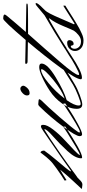

<svg xmlns="http://www.w3.org/2000/svg" viewBox="282 -856 551 1222"><g transform="rotate(-90 558.0 -245.5)"><path d="M22 -98 19 -110 52 -131Q76 -147 96 -161.5Q116 -176 128 -185.5Q140 -195 152.5 -208.5Q165 -222 169 -227Q173 -232 184.5 -246.5Q196 -261 198 -264Q210 -260 210 -240Q190 -211 156 -170.5Q122 -130 100 -103.5Q78 -77 78 -71Q78 -69 79 -69Q81 -69 84 -72Q108 -90 168.5 -132Q229 -174 279.5 -208.5Q330 -243 333 -245Q355 -261 365 -261Q374 -261 374 -246Q374 -222 344 -183Q314 -144 278 -111Q242 -78 212 -49Q182 -20 182 -14Q182 -13 183 -13Q191 -13 235.5 -39.5Q280 -66 321 -92L362 -119L363 -106Q202 1 167 1Q161 1 161 -5Q161 -42 207.5 -92.5Q254 -143 300 -183.5Q346 -224 346 -237Q346 -239 344 -239L342 -238Q298 -212 182 -131Q158 -114 131 -95Q104 -76 86.5 -63Q69 -50 54 -39Q39 -28 38 -28Q34 -25 25.5 -16Q17 -7 9.5 -2Q2 3 -7 3Q-31 1 -32 0Q-33 -1 -33 -3Q-32 -4 -16 -21Q0 -38 15.5 -55Q31 -72 52.5 -96Q74 -120 89 -139L60 -122Z M575 -333Q561 -333 561 -350Q561 -364 576 -378Q591 -392 605 -392Q612 -392 617.5 -386Q623 -380 623 -374Q623 -364 609 -348.5Q595 -333 575 -333ZM328 -24Q355 -64 423 -142Q491 -220 531 -260Q537 -268 537 -271Q537 -275 529 -276L506 -278Q498 -278 491 -270Q423 -201 362.5 -119.5Q302 -38 302 -15Q302 1 314 1Q330 1 379 -25.5Q428 -52 469 -79L510 -106L509 -119Q348 -13 330 -13Q325 -13 325 -17Z M728 -257Q728 -260 724 -260Q697 -260 640 -213Q583 -166 541 -110Q591 -126 659.5 -182Q728 -238 728 -257ZM497 -21Q497 -8 507 -8Q519 -8 561 -24.5Q603 -41 630 -57L728 -119L729 -106Q684 -76 636 -48Q605 -29 563 -13.5Q521 2 504 2Q476 2 476 -33Q476 -80 510 -127Q544 -174 589.5 -204Q635 -234 677.5 -253Q720 -272 741 -272Q764 -272 764 -257Q764 -220 676.5 -167Q589 -114 531 -97Q497 -48 497 -21Z M818 -70Q714 0 675 0Q664 0 664 -7Q664 -35 736 -134Q808 -233 902 -344Q806 -346 778 -346Q762 -346 762 -357Q762 -361 771 -361L914 -358Q1036 -501 1049 -501Q1076 -501 1076 -492Q1076 -488 1068 -478Q1033 -435 965 -357L1133 -354Q1146 -354 1146 -350Q1146 -347 1142 -346Q1136 -343 1043 -343H953Q888 -269 858 -235.5Q828 -202 780 -146Q732 -90 711.5 -61Q691 -32 691 -22Q691 -18 696 -18Q706 -18 749 -41.5Q792 -65 814 -81L874 -118L875 -107Q850 -90 818 -70Z M875 -106Q870 -103 863 -98L860 -110Q912 -143 964.5 -175Q1017 -207 1044 -222L1071 -238Q1086 -250 1104 -265.5Q1122 -281 1131 -288Q1140 -295 1145 -295Q1149 -295 1149 -291Q1149 -286 1141 -275.5Q1133 -265 1118.5 -251Q1104 -237 1101 -233Q1086 -218 1051.5 -137.5Q1017 -57 1014 -51Q1014 -47 1017 -47Q1019 -47 1020 -48L1132 -119L1133 -106Q1121 -99 1093 -81Q1065 -63 1053.5 -56Q1042 -49 1020 -35.5Q998 -22 986 -16Q974 -10 958 -2.5Q942 5 931 7.5Q920 10 910 10Q878 10 861 -6Q844 -22 844 -44Q844 -64 858.5 -79Q873 -94 897 -94Q913 -94 913 -78Q913 -69 906.5 -61Q900 -53 889 -53Q881 -53 879.5 -62Q878 -71 874 -71Q867 -71 862.5 -64Q858 -57 858 -47Q858 -31 870 -18.5Q882 -6 906 -6Q926 -6 945.5 -22Q965 -38 973 -51Q979 -62 1002 -117.5Q1025 -173 1050 -205L1052 -209Q1052 -210 1050 -210Q1046 -210 1002 -184Q958 -158 916 -132Z"/></g></svg>

Font: Herr Von Muellerhoff
Style: Regular
Weight: 400
Designer: Alejandro Paul
Foundry: Alejandro Paul
Version: Version 1.000